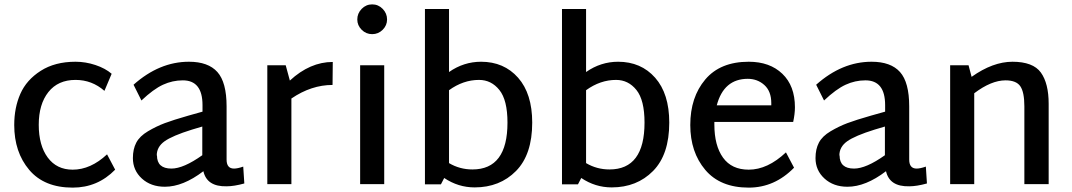

<svg xmlns="http://www.w3.org/2000/svg" viewBox="-20 -841 4897 877"><path d="M312 16Q182 16 113.5 -65Q45 -146 45 -270Q45 -349 73 -412.5Q101 -476 166 -517.5Q231 -559 325 -559Q371 -559 416 -544Q461 -529 490 -504L457 -426Q400 -476 325 -476Q245 -476 201 -420.5Q157 -365 157 -271Q157 -177 198 -121.5Q239 -66 312 -66Q394 -66 469 -136L506 -66Q426 16 312 16Z M1091 -80 1096 -3Q1049 10 1015 10Q925 12 909 -59Q816 12 733 12Q669 12 628 -25.5Q587 -63 587 -119Q587 -160 602.5 -189.5Q618 -219 656 -241.5Q694 -264 732.5 -278.5Q771 -293 841 -313L905 -331V-361Q905 -474 815 -474Q768 -474 724.5 -454Q681 -434 626 -382L590 -454Q708 -559 843 -559Q931 -559 973 -512Q1015 -465 1015 -355V-112Q1015 -71 1049 -71Q1065 -71 1091 -80ZM696 -131H697Q697 -71 763 -71Q818 -71 904 -132V-263L857 -249Q767 -221 731.5 -195.5Q696 -170 696 -131Z M1500 -558 1499 -453Q1402 -453 1311 -391V0H1201V-543H1285L1304 -473Q1396 -558 1500 -558Z M1612 -752Q1612 -780 1632 -800.5Q1652 -821 1680 -821Q1708 -821 1728 -800.5Q1748 -780 1748 -752Q1748 -725 1728 -705Q1708 -685 1680 -685Q1652 -685 1632 -705Q1612 -725 1612 -752ZM1625 0V-543H1735V0Z M2178 -559H2177Q2282 -559 2346.5 -486Q2411 -413 2411 -281Q2411 -135 2337 -60Q2263 15 2148 15Q2073 15 2009 -28L1994 1H1921V-800H2031V-512Q2098 -559 2178 -559ZM2138 -67Q2298 -67 2298 -281Q2298 -384 2261 -430Q2224 -476 2168 -476Q2096 -476 2031 -429V-96Q2080 -67 2138 -67Z M2804 -559H2803Q2908 -559 2972.5 -486Q3037 -413 3037 -281Q3037 -135 2963 -60Q2889 15 2774 15Q2699 15 2635 -28L2620 1H2547V-800H2657V-512Q2724 -559 2804 -559ZM2764 -67Q2924 -67 2924 -281Q2924 -384 2887 -430Q2850 -476 2794 -476Q2722 -476 2657 -429V-96Q2706 -67 2764 -67Z M3400 -66Q3486 -66 3570 -145L3607 -75Q3518 16 3400 16Q3270 16 3201.5 -65Q3133 -146 3133 -270Q3133 -397 3201.5 -478Q3270 -559 3400 -559Q3496 -559 3553.5 -504Q3611 -449 3611 -351Q3611 -321 3603 -284H3243V-272Q3243 -176 3282.5 -121Q3322 -66 3400 -66ZM3395 -481H3396Q3286 -481 3254 -360H3503V-370Q3503 -424 3471.5 -452.5Q3440 -481 3395 -481Z M4209 -80 4214 -3Q4167 10 4133 10Q4043 12 4027 -59Q3934 12 3851 12Q3787 12 3746 -25.5Q3705 -63 3705 -119Q3705 -160 3720.5 -189.5Q3736 -219 3774 -241.5Q3812 -264 3850.5 -278.5Q3889 -293 3959 -313L4023 -331V-361Q4023 -474 3933 -474Q3886 -474 3842.5 -454Q3799 -434 3744 -382L3708 -454Q3826 -559 3961 -559Q4049 -559 4091 -512Q4133 -465 4133 -355V-112Q4133 -71 4167 -71Q4183 -71 4209 -80ZM3814 -131H3815Q3815 -71 3881 -71Q3936 -71 4022 -132V-263L3975 -249Q3885 -221 3849.5 -195.5Q3814 -170 3814 -131Z M4605 -559H4604Q4699 -559 4734.5 -509.5Q4770 -460 4770 -367V0H4659V-355Q4659 -420 4640.5 -447Q4622 -474 4573 -474Q4508 -474 4430 -415V0H4320V-543H4404L4418 -490Q4515 -559 4605 -559Z"/></svg>

Font: Martel Sans DemiBold
Style: Regular
Weight: 600
Designer: Dan Reynolds and Mathieu Réguer
Foundry: Dan Reynolds and Mathieu Réguer
Version: Version 1.001;PS 001.001;hotconv 1.0.70;makeotf.lib2.5.58329